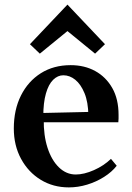

<svg xmlns="http://www.w3.org/2000/svg" viewBox="-20 -799 575 834"><path d="M279 15Q211 15 157 -18Q103 -51 71.5 -109Q40 -167 40 -241Q40 -322 71 -384Q102 -446 157.5 -481Q213 -516 287 -516Q347 -516 393.5 -490.5Q440 -465 467.5 -417Q495 -369 495 -300Q495 -293 495 -284.5Q495 -276 494 -268H154L170 -281Q169 -211 186.5 -157Q204 -103 236 -72Q268 -41 309 -41Q345 -41 388 -60Q431 -79 462 -109L487 -79Q466 -52 432 -30.5Q398 -9 358.5 3Q319 15 279 15ZM168 -293 153 -308 375 -313 364 -297Q363 -356 347 -394.5Q331 -433 307 -452.5Q283 -472 255 -472Q231 -472 211 -452.5Q191 -433 179.5 -393Q168 -353 168 -293ZM153 -566 110 -607 273 -779 436 -607 393 -566 273 -664Z"/></svg>

Font: Wittgenstein SemiBold
Style: Regular
Weight: 600
Designer: Jörg Drees
Foundry: Jörg Drees
Version: Version 1.500